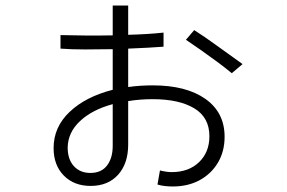

<svg xmlns="http://www.w3.org/2000/svg" viewBox="-20 -643 1040 695"><path d="M199 -467V-516Q237 -515 287 -514.5Q337 -514 388 -515V-623H444V-517Q479 -518 512 -520Q545 -522 572 -525V-474Q520 -470 444 -467V-328Q487 -334 533 -334Q654 -334 723.5 -285Q793 -236 793 -148Q793 -95 769 -54.5Q745 -14 703 9Q661 32 605 32Q592 32 577.5 30.5Q563 29 550 25L559 -26Q583 -20 602 -20Q663 -20 700.5 -56Q738 -92 738 -150Q738 -218 683 -251Q628 -284 533 -284Q486 -284 444 -277V-120Q444 -51 407.5 -10.5Q371 30 308 30Q248 30 211 -7.5Q174 -45 174 -107Q174 -183 232 -238Q290 -293 388 -318V-465Q338 -464 288 -464Q238 -464 199 -467ZM819 -378Q795 -398 764.5 -420.5Q734 -443 704 -464Q674 -485 653 -499L683 -534Q718 -512 765.5 -477.5Q813 -443 858 -411ZM225 -109Q225 -66 247.5 -41.5Q270 -17 307 -17Q347 -17 367.5 -44Q388 -71 388 -115V-266Q314 -246 270 -205Q226 -164 225 -109Z"/></svg>

Font: Murecho Light
Style: Regular
Weight: 300
Designer: Neil Summerour
Foundry: Positype
Version: Version 1.010; ttfautohint (v1.8.3)